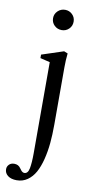

<svg xmlns="http://www.w3.org/2000/svg" viewBox="-128 -709 468 978"><g transform="rotate(10 106.0 -220.0)"><path d="M126.5 -564.5Q104 -564.5 88.4 -579.6Q72.8 -594.7 72.8 -617.2Q72.8 -638.7 88.6 -654.1Q104.5 -669.4 126.5 -669.4Q148.4 -669.4 163.8 -654.3Q179.2 -639.2 179.2 -617.2Q179.2 -594.7 163.8 -579.6Q148.4 -564.5 126.5 -564.5ZM33.2 228.5Q4.4 228.5 -12.5 215.6Q-29.3 202.6 -29.3 182.1Q-29.3 168 -19.3 158Q-9.3 147.9 7.3 147.9Q29.3 147.9 40.5 165Q45.9 172.4 48.8 176Q51.8 179.7 56.2 182.4Q60.5 185.1 65.4 185.1Q84 185.1 89.6 156.5Q95.2 127.9 95.2 78.6V-393.1L44.9 -405.3V-423.3L157.7 -460.4L177.2 -452.6Q173.3 -417.5 173.3 -380.4V-84Q173.3 -32.2 169.2 12.2Q165 56.6 154.8 97.2Q144.5 137.7 128.7 166.3Q112.8 194.8 88.6 211.7Q64.5 228.5 33.2 228.5Z"/></g></svg>

Font: Elstob 8pt
Style: Regular
Weight: 400
Designer: Peter S. Baker
Version: Version 1.015